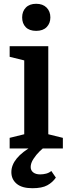

<svg xmlns="http://www.w3.org/2000/svg" viewBox="-20 -784 371 1014"><path d="M108 -465 31 -484V-540H235V-75L312 -56V0H31V-56L108 -75ZM97 -692Q97 -724 116.5 -744Q136 -764 171 -764Q206 -764 226 -744Q246 -724 246 -692Q246 -661 226.5 -641Q207 -621 171 -621Q135 -621 116 -640.5Q97 -660 97 -692ZM151 210Q96 210 68 186.5Q40 163 40 125Q40 50 154 -14H225Q210 -5 190.5 14Q171 33 156.5 55.5Q142 78 142 98Q142 116 155.5 126.5Q169 137 192 137Q208 137 223.5 133Q239 129 251 119L275 154Q258 179 230 194.5Q202 210 151 210Z"/></svg>

Font: Domine
Style: Bold
Weight: 700
Designer: Pablo Impallari, Rodrigo Fuenzalida, Brenda Gallo
Foundry: Pablo Impallari, Rodrigo Fuenzalida, Brenda Gallo
Version: Version 2.000